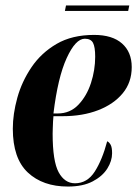

<svg xmlns="http://www.w3.org/2000/svg" viewBox="-20 -674 503 704"><path d="M229 10Q137 10 82 -41.5Q27 -93 27 -202Q27 -256 43.5 -315.5Q60 -375 95.5 -427.5Q131 -480 187.5 -513Q244 -546 325 -546Q392 -546 427.5 -514.5Q463 -483 463 -428Q463 -372 430 -332Q397 -292 340 -270Q283 -248 210 -248H176Q175 -242 174.5 -229Q174 -216 173.5 -203Q173 -190 173 -184Q173 -83 195 -42.5Q217 -2 255 -2Q300 -2 327.5 -45Q355 -88 373 -156Q380 -153 385.5 -143.5Q391 -134 391 -112Q391 -84 373.5 -56Q356 -28 320 -9Q284 10 229 10ZM192 -258Q237 -258 267.5 -290Q298 -322 313.5 -369.5Q329 -417 329 -466Q329 -502 321 -517Q313 -532 291 -532Q257 -532 224.5 -461Q192 -390 176 -258ZM218 -634 222 -654H454L450 -634Z"/></svg>

Font: Noto Serif Display ExtraCondensed ExtraBold
Style: Italic
Weight: 800
Width: 2
Italic angle: -12°
Designer: Monotype Design Team
Foundry: Monotype Imaging Inc.
Version: Version 2.009